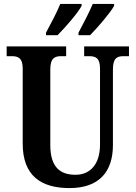

<svg xmlns="http://www.w3.org/2000/svg" viewBox="-20 -951 693 981"><path d="M381 -784V-771H440C479 -810 544 -886 563 -921V-931H454C435 -886 406 -831 381 -784ZM215 -784V-771H274C313 -810 379 -886 397 -921V-931H288C270 -886 240 -831 215 -784ZM335 10C489 10 557 -76 557 -210V-597C557 -656 580 -664 612 -664H639V-714H410V-664H435C467 -664 491 -656 491 -601V-212C491 -112 441 -58 366 -58C287 -58 237 -97 237 -210V-597C237 -656 262 -664 293 -664H318V-714H14V-664H40C71 -664 96 -656 96 -601V-217C96 -53 190 10 335 10Z"/></svg>

Font: Noto Serif Tamil Condensed
Style: Bold Italic
Weight: 700
Width: 3
Italic angle: -12°
Designer: Indian Type Foundry, Tom Grace, and the Monotype Design Team
Foundry: Monotype Imaging Inc.
Version: Version 2.003